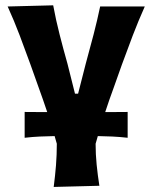

<svg xmlns="http://www.w3.org/2000/svg" viewBox="-20 -524 588 740"><path d="M75 7V-92.5Q97.5 -92.5 119.2 -92.2Q141 -92 162 -92Q153.5 -117.5 145.2 -141.2Q137 -165 128.5 -188L97 -276.5Q77 -331.5 55.8 -387.8Q34.5 -444 9.5 -499L185 -503.5Q195.5 -446.5 209.8 -390.8Q224 -335 240 -278.5L269 -163H281L310.5 -278.5Q326.5 -336.5 340.8 -391.5Q355 -446.5 366 -499H538Q513 -443 491.5 -386.8Q470 -330.5 450 -275.5L418 -185.5Q409.5 -162.5 401.5 -139.5Q393.5 -116.5 385.5 -92Q406 -92 427.8 -92.2Q449.5 -92.5 472 -92.5V7Q441.5 3.5 412.8 2.2Q384 1 357 0.5Q352.5 15 348.5 30Q348.5 71 352.5 110.8Q356.5 150.5 363 192L187 196.5Q192.5 154 195.8 113.2Q199 72.5 199 30Q195 15 190.5 0.5Q163.5 1 134.2 2.2Q105 3.5 75 7Z"/></svg>

Font: Commissioner Flair
Style: Bold
Weight: 700
Designer: Kostas Bartsokas
Foundry: Kostas Bartsokas
Version: Version 1.000; ttfautohint (v1.8.3)